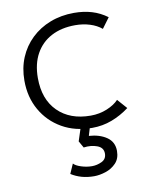

<svg xmlns="http://www.w3.org/2000/svg" viewBox="-82 -556 659 841"><g transform="rotate(-10 247.5 -135.0)"><path d="M297 15Q221.5 15 163.5 -18.2Q105.5 -51.5 72.8 -109Q40 -166.5 40 -240Q40 -296 59.5 -342.5Q79 -389 114.8 -423.2Q150.5 -457.5 199 -476.2Q247.5 -495 305 -495Q348 -495 384 -484.2Q420 -473.5 452 -450L418 -404Q396.5 -422 366 -431.5Q335.5 -441 301 -441Q239.5 -441 194.5 -417.2Q149.5 -393.5 124.8 -348.8Q100 -304 100 -241Q100 -146.5 154 -92.8Q208 -39 300 -39Q339 -39 372.8 -53Q406.5 -67 425 -87L463 -44Q426.5 -16.5 385 -0.8Q343.5 15 297 15ZM269 225Q239 225 213.5 217.8Q188 210.5 167 197L186 154Q195 164.5 219 172.2Q243 180 267 180Q289.5 180 310.8 169.8Q332 159.5 332 135Q332 108.5 304.8 98.5Q277.5 88.5 245 93L228 63L255 -20H296L276 47Q323.5 50 354.8 71.5Q386 93 386 133Q386 167 366.5 187.2Q347 207.5 319.8 216.2Q292.5 225 269 225Z"/></g></svg>

Font: Geologica Cursive Thin
Style: Regular
Weight: 250
Designer: Sindre Bremnes, Frode Helland
Foundry: Monokrom Skriftforlag AS
Version: Version 1.010;gftools[0.9.28]